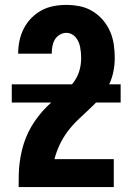

<svg xmlns="http://www.w3.org/2000/svg" viewBox="-20 -763 540 783"><path d="M56 0V-1Q56 -26 56.5 -51.5Q57 -77 60.5 -102.5Q64 -128 70 -152.5Q76 -177 85.5 -201Q95 -225 108 -247Q121 -269 136.5 -289Q152 -309 170 -327Q188 -345 208 -361Q228 -377 247.5 -393Q267 -409 282 -430Q297 -451 304 -475.5Q311 -500 311 -526Q311 -537 310 -548Q309 -559 307 -570Q305 -581 300.5 -591.5Q296 -602 289 -610.5Q282 -619 272 -624Q262 -629 250 -629Q236 -629 223 -621Q210 -613 203 -600.5Q196 -588 193.5 -573.5Q191 -559 191 -544H54Q54 -571 59.5 -597Q65 -623 77 -646.5Q89 -670 107.5 -689Q126 -708 149 -720.5Q172 -733 198 -738Q224 -743 250 -743Q278 -743 305.5 -737.5Q333 -732 357 -717.5Q381 -703 399.5 -681.5Q418 -660 429 -634.5Q440 -609 444 -581.5Q448 -554 448 -526Q448 -495 441 -464.5Q434 -434 419 -407Q404 -380 383 -357Q362 -334 339.5 -313.5Q317 -293 295 -271.5Q273 -250 254.5 -225Q236 -200 223 -172Q210 -144 202 -114H444V0ZM28 -345V-419H472V-345Z"/></svg>

Font: Iosevka Curly Heavy
Style: Regular
Weight: 900
Monospace: yes
Designer: Belleve Invis
Foundry: Belleve Invis
Version: Version 22.1.2; ttfautohint (v1.8.4)